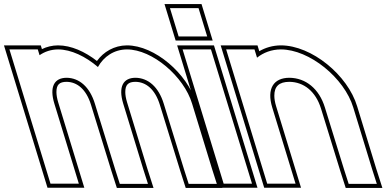

<svg xmlns="http://www.w3.org/2000/svg" viewBox="-204 -857 1908 948"><path d="M279.5 -526.1C308.3 -577.8 358.9 -612.5 422.6 -613C548.6 -613 704.6 -479 744.5 -345L843.9 -20L866.6 51H727.6L705.2 -19L604.5 -345C579.1 -428 527.7 -472 465.4 -473C403.8 -473 379.5 -428.6 404 -346.7L404.5 -345L425.9 -275L503.9 -20L526.6 51H387.6L365.2 -19L286.1 -275H285.9L264.5 -345C239.1 -428 187.7 -472 125.4 -473C63.4 -473 39.1 -428 64.5 -345L85.9 -275L163.9 -20L185.3 50H45.3L23.9 -20L-54.1 -275L-75.5 -345L-136 -543L-157.4 -613H-17.4L-8.7 -584.4C16.9 -602.2 47.8 -612.7 82.6 -613C146.9 -613 219 -578.1 279.5 -526.1ZM274.7 -555.9C215.4 -602 147.5 -633 82.5 -633C53.3 -632.8 26.6 -626 3 -614.5L-2.6 -633H-184.4L30.5 70H212.3L83.6 -350.8C77.5 -371.1 74.7 -388.3 74.6 -402.1C74.4 -438.7 89.2 -453 125.2 -453C176.4 -452.2 221.6 -417 245.4 -339.2C252.7 -315.3 259.4 -293.9 267.4 -267.7C294.5 -179.8 319.7 -98.6 346.1 -13L373 71H554L523 -26L423.7 -350.8L423.2 -352.5C417.3 -372 414.7 -388.6 414.6 -402C414.4 -438.6 429.2 -453 465.2 -453C516.4 -452.2 561.6 -417 585.4 -339.1L686.1 -13L713 71H894L863 -26L763.7 -350.8C721.4 -492.4 560.6 -633 422.5 -633C359.5 -632.5 307.2 -601 274.7 -555.9Z M748 -677H678L635.2 -817H705.2H706.2H776.2L819 -677H749ZM719 -543 697.6 -613H837.6L859 -543L1018.9 -20L1040.3 50H900.3L878.9 -20ZM663.2 -657H846L791 -837H608.2ZM670.6 -633 885.5 70H1067.3L852.4 -633Z M1065.1 -572.2C1096.9 -597.6 1137 -612.7 1182.6 -613C1323.6 -613 1496.7 -472 1540.3 -326L1633.9 -20L1656.6 51H1517.6L1495.2 -19L1400.3 -326C1371.9 -419 1305.7 -472 1225.4 -473C1146.4 -473 1111.9 -419 1140.3 -326L1161.7 -256L1233.9 -20L1255.3 50H1115.3L1093.9 -20L1021.7 -256L1000.3 -326L934 -543L912.6 -613H1052.6ZM1076.2 -604.1 1067.4 -633H885.6L1100.5 70H1282.3L1159.5 -331.8C1153.3 -351.9 1150.5 -369.5 1150.5 -384.3C1150.3 -430.2 1173.5 -453 1225.3 -453C1295.6 -452.1 1354.7 -406.7 1381.2 -320.1L1476.1 -13L1503 71H1684L1653 -26L1559.5 -331.8C1513.4 -486 1334.8 -633 1182.5 -633C1142.9 -632.7 1106.2 -621.8 1076.2 -604.1Z"/></svg>

Font: Nordica Plus
Style: NordicaClassicRgOpOblOl
Weight: 500
Version: Version 1.01